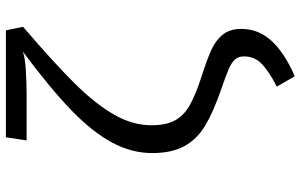

<svg xmlns="http://www.w3.org/2000/svg" viewBox="-206 -592 1026 655"><g transform="rotate(-90 307.5 -264.0)"><path d="M544.1 -699Q420.5 -592.8 351 -522.8Q281.5 -452.8 244.9 -389.2Q208.2 -325.6 208.2 -261Q208.2 -211.3 224.4 -181.3Q240.5 -151.3 273.8 -131.8Q307.2 -112.3 368.7 -91.8Q431.8 -71.8 465.4 -56.4Q499 -41 517.9 -16.9Q536.9 7.2 536.9 45.6Q536.9 103.1 497.4 147.4Q457.9 191.8 375.4 228.2L340 166.7Q391.8 140.5 417.4 115.6Q443.1 90.8 443.1 54.9Q443.1 35.9 432.6 24.1Q422.1 12.3 400 2.8Q377.9 -6.7 327.7 -24.1Q250.8 -50.8 205.4 -78.5Q160 -106.2 136.7 -149Q113.3 -191.8 113.3 -258.5Q113.3 -328.7 149.7 -396.2Q186.2 -463.6 261.3 -535.9Q336.4 -608.2 460 -700Q441.5 -692.3 397.7 -689.5Q353.8 -686.7 310.3 -686.7H156.4L167.2 -757.4H531.8Z"/></g></svg>

Font: Fira Code
Style: Regular
Weight: 400
Designer: Carrois Corporate, Edenspiekermann AG, Nikita Prokopov
Foundry: Carrois Corporate, Edenspiekermann AG, Nikita Prokopov
Version: Version 5.002